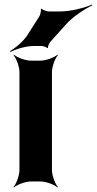

<svg xmlns="http://www.w3.org/2000/svg" viewBox="-20 -793 424 839"><path d="M207 -50V-478C207 -502 221 -539 233 -552L231 -554C218 -542 181 -528 157 -528H115C91 -528 54 -542 41 -554L39 -552C51 -539 65 -502 65 -478V-50C65 -26 51 11 39 24L41 26C54 14 91 0 115 0H157C181 0 218 14 231 26L233 24C221 11 207 -26 207 -50ZM151 -720 100 -640C82 -612 46 -582 24 -570L26 -566C48 -578 93 -592 127 -592H162C168 -592 184 -587 186 -583L190 -584C188 -589 195 -604 199 -609L268 -686C299 -721 352 -755 384 -770L382 -773C350 -759 289 -743 243 -743H193C185 -743 165 -750 161 -755L158 -754C161 -748 156 -727 151 -720Z"/></svg>

Font: Asimov
Style: Edge
Weight: 500
Designer: Google
Version: Version 2.000980: 2014